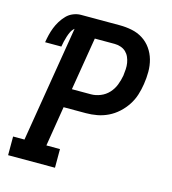

<svg xmlns="http://www.w3.org/2000/svg" viewBox="-109 -825 819 914"><g transform="rotate(15 300.0 -367.5)"><path d="M15 0V-92H71L165 -663Q154 -654 148 -641.5Q142 -629 138 -616Q134 -603 131 -590.5Q128 -578 126 -565H46Q49 -584 53.5 -602.5Q58 -621 65 -639Q72 -657 82.5 -674Q93 -691 107 -705.5Q121 -720 140 -727.5Q159 -735 177 -735H368Q399 -735 428.5 -729Q458 -723 482.5 -707.5Q507 -692 524 -668Q541 -644 549 -615.5Q557 -587 557 -556Q557 -525 552 -494Q548 -467 539.5 -440Q531 -413 515 -388.5Q499 -364 477 -344Q455 -324 429 -311.5Q403 -299 375.5 -294Q348 -289 321 -289H211L179 -92H246V0ZM321 -382Q344 -382 367.5 -391.5Q391 -401 408 -419.5Q425 -438 434 -461.5Q443 -485 447 -508Q449 -524 450 -540Q451 -556 448.5 -571Q446 -586 440 -599.5Q434 -613 423.5 -623Q413 -633 398 -638Q383 -643 368 -643H270L227 -382Z"/></g></svg>

Font: Iosevka Curly Slab SmBdEx
Style: Italic
Weight: 600
Width: 7
Italic angle: -9°
Monospace: yes
Designer: Belleve Invis
Foundry: Belleve Invis
Version: Version 11.1.0; ttfautohint (v1.8.3)